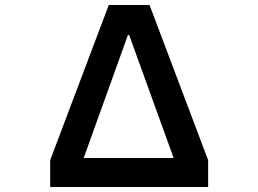

<svg xmlns="http://www.w3.org/2000/svg" viewBox="-20 -753 1040 773"><path d="M818 0H182V-108L418 -733H582L818 -108ZM495 -612 317 -117H679L500 -612Z"/></svg>

Font: IBM Plex Sans JP SemiBold
Style: Regular
Weight: 600
Designer: Mike Abbink; Paul van der Laan; Pieter van Rosmalen; Wujin Sim; Yejin Wi; Jinhee Kim; Boomi Park; Yona Kim; Kichan Ma
Foundry: Sandoll Inc.
Version: Version 1.001